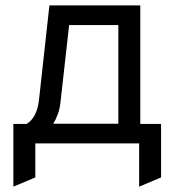

<svg xmlns="http://www.w3.org/2000/svg" viewBox="-20 -531 656 711"><path d="M29.5 160.2V-72H78.5Q97.2 -83.2 108.9 -105.4Q120.6 -127.5 124.5 -162L163 -511H499.5V-72H576.5V126L495.2 160.2V0H110.8V126ZM177.2 -72.8H418.2V-438.2H236L204 -152.5Q201.2 -127.2 193.9 -107.4Q186.5 -87.6 177.2 -72.8Z"/></svg>

Font: Overpass Mono Light
Style: Regular
Weight: 300
Monospace: yes
Designer: Delve Withrington, Dave Bailey
Foundry: Delve Fonts LLC
Version: Version 4.000